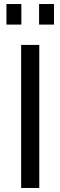

<svg xmlns="http://www.w3.org/2000/svg" viewBox="-20 -933 300 953"><path d="M85 0V-710H175V0ZM12 -811V-913H86V-811ZM174 -811V-913H248V-811Z"/></svg>

Font: Raleway Medium Alt1
Style: Regular
Weight: 500
Designer: Matt McInerney, Pablo Impallari, Rodrigo Fuenzalida
Foundry: Matt McInerney, Pablo Impallari, Rodrigo Fuenzalida
Version: Version 3.000g; ttfautohint (v1.5) -l 8 -r 28 -G 28 -x 14 -D